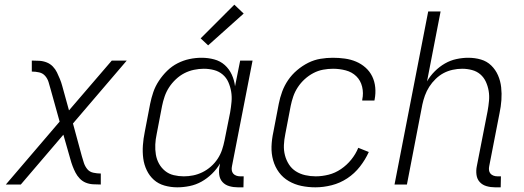

<svg xmlns="http://www.w3.org/2000/svg" viewBox="-20 -789 2240 821"><path d="M5 0 235 -269 196 -409Q192 -424 187.5 -438.5Q183 -453 173 -464.5Q163 -476 147.5 -479.5Q132 -483 116 -483V-530Q132 -530 148.5 -529Q165 -528 180 -522Q195 -516 206 -504.5Q217 -493 223.5 -479.5Q230 -466 236 -451.5Q242 -437 246 -422L275 -317L458 -530H522L292 -261L330 -121Q334 -106 339 -91.5Q344 -77 353.5 -65.5Q363 -54 379 -50.5Q395 -47 411 -47V0Q395 0 378 -1Q361 -2 346.5 -8Q332 -14 321 -25.5Q310 -37 303 -50.5Q296 -64 290.5 -78.5Q285 -93 281 -108L251 -213L69 0Z M738 12Q710 12 683.5 4.5Q657 -3 638 -20Q619 -37 607.5 -61Q596 -85 592.5 -112Q589 -139 591 -167.5Q593 -196 599 -225L622 -345Q627 -370 635.5 -395Q644 -420 659.5 -443.5Q675 -467 695 -486.5Q715 -506 739.5 -518.5Q764 -531 790 -536.5Q816 -542 842 -542Q870 -542 896 -535Q922 -528 941 -511Q960 -494 971 -470Q982 -446 985 -420L1007 -530H1060L972 -79Q970 -70 971 -61.5Q972 -53 977 -47Q982 -41 990 -38Q998 -35 1007 -35H1022L1021 12H997Q978 12 960.5 7Q943 2 931.5 -10.5Q920 -23 917.5 -41.5Q915 -60 919 -79L921 -90Q907 -66 886.5 -46Q866 -26 842 -12.5Q818 1 791 6.5Q764 12 738 12ZM766 -35Q786 -35 806 -39Q826 -43 845.5 -52.5Q865 -62 882 -77Q899 -92 911 -110.5Q923 -129 929.5 -148.5Q936 -168 940 -188L964 -308Q968 -331 970 -353.5Q972 -376 968.5 -397Q965 -418 956.5 -437.5Q948 -457 932 -470.5Q916 -484 895 -489.5Q874 -495 851 -495Q831 -495 809.5 -490.5Q788 -486 768.5 -476Q749 -466 732 -450Q715 -434 703 -415.5Q691 -397 684 -376.5Q677 -356 673 -336L650 -216Q645 -193 644 -171Q643 -149 646.5 -128Q650 -107 660 -89Q670 -71 686 -58Q702 -45 723 -40Q744 -35 766 -35Z M870 -595 838 -625 982 -769 1022 -731Z M1329 12Q1298 12 1269 6Q1240 0 1215 -14.5Q1190 -29 1173 -52Q1156 -75 1148 -103.5Q1140 -132 1141 -162.5Q1142 -193 1149 -225L1172 -345Q1177 -371 1186.5 -397Q1196 -423 1212 -446.5Q1228 -470 1250.5 -489Q1273 -508 1298 -520.5Q1323 -533 1350 -537.5Q1377 -542 1403 -542Q1429 -542 1454.5 -538.5Q1480 -535 1502.5 -525.5Q1525 -516 1543 -500Q1561 -484 1571.5 -462.5Q1582 -441 1584.5 -415.5Q1587 -390 1582 -364L1581 -359H1529V-363Q1535 -391 1528.5 -418Q1522 -445 1503.5 -463Q1485 -481 1458.5 -488Q1432 -495 1404 -495Q1383 -495 1361.5 -491Q1340 -487 1320 -476.5Q1300 -466 1283 -450.5Q1266 -435 1253.5 -416Q1241 -397 1234 -376.5Q1227 -356 1223 -336L1200 -216Q1195 -192 1194 -169Q1193 -146 1198.5 -125Q1204 -104 1215.5 -86Q1227 -68 1245 -56.5Q1263 -45 1285 -40Q1307 -35 1330 -35Q1357 -35 1385 -42Q1413 -49 1438 -66Q1463 -83 1482 -106.5Q1501 -130 1512 -157L1557 -139Q1542 -106 1519 -76.5Q1496 -47 1465 -26.5Q1434 -6 1398.5 3Q1363 12 1329 12Z M2097 12Q2078 12 2060.5 7Q2043 2 2031.5 -10.5Q2020 -23 2017.5 -41.5Q2015 -60 2019 -79L2065 -314Q2069 -336 2071 -358Q2073 -380 2069.5 -400.5Q2066 -421 2057.5 -439.5Q2049 -458 2034 -471Q2019 -484 1998.5 -489.5Q1978 -495 1956 -495Q1936 -495 1915.5 -490.5Q1895 -486 1877 -476.5Q1859 -467 1843 -451.5Q1827 -436 1815.5 -418Q1804 -400 1797 -380.5Q1790 -361 1786 -342L1720 0H1667L1811 -740H1864L1806 -441Q1819 -464 1839 -484Q1859 -504 1882.5 -517.5Q1906 -531 1932 -536.5Q1958 -542 1982 -542Q2011 -542 2036.5 -534.5Q2062 -527 2080.5 -509Q2099 -491 2109.5 -467Q2120 -443 2123 -416Q2126 -389 2124 -361Q2122 -333 2116 -305L2072 -79Q2070 -70 2071 -61.5Q2072 -53 2077 -47Q2082 -41 2090 -38Q2098 -35 2107 -35H2122L2121 12Z"/></svg>

Font: Lode Dark
Style: Italic
Weight: 400
Italic angle: -11°
Monospace: yes
Designer: Belleve Invis
Foundry: Belleve Invis
Version: Version 29.2.0; ttfautohint (v1.8.3)